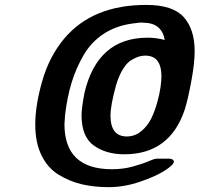

<svg xmlns="http://www.w3.org/2000/svg" viewBox="-20 -753 815 784"><path d="M124 -244.1Q124 -323.2 152.6 -422.6Q181.2 -522 241.2 -594.2Q357.4 -733.4 578.1 -732.9Q686 -732.9 730.5 -682.9Q774.9 -632.8 774.9 -543.9Q774.9 -495.1 761 -420.2Q747.1 -345.2 733.9 -304.2Q672.9 -123 487.8 -123Q412.6 -123 362.8 -158.9Q313 -194.8 313 -282.2Q313 -312 325.2 -375Q378.4 -598.1 581.1 -599.1H583Q618.2 -599.1 652.8 -589.8Q640.6 -659.7 565.9 -660.2Q564 -660.2 562 -660.6Q560.1 -661.1 559.1 -661.1Q552.2 -661.1 522.9 -657.2Q454.1 -648.4 402.6 -614.3Q351.1 -580.1 320.6 -526.6Q290 -473.1 272.5 -416Q254.9 -358.9 246.1 -287.1Q246.1 -280.3 244.6 -267.1Q243.2 -253.9 243.2 -246.1Q243.2 -62 437 -62Q482.9 -62 522.5 -73Q562 -84 586.4 -94.5Q610.8 -105 619.1 -105H672.9Q689.9 -103 689.9 -92.8Q689.9 -80.6 653.6 -56.9Q617.2 -33.2 552 -11Q486.8 11.2 424.8 11.2Q363.8 11.2 314 -0.5Q264.2 -12.2 219.5 -39.6Q174.8 -66.9 149.4 -118.9Q124 -170.9 124 -244.1ZM431.2 -280.8Q431.2 -195.8 498 -195.8Q530.3 -195.8 556.2 -216.8Q582 -237.8 596.9 -267.8Q611.8 -297.9 621.8 -334Q631.8 -370.1 635.5 -397Q639.2 -423.8 639.2 -440.9Q639.2 -525.9 573.2 -525.9Q561 -525.9 548.6 -522.5Q536.1 -519 517.6 -508.5Q499 -498 482.4 -471.4Q465.8 -444.8 454.1 -405.8Q431.2 -322.8 431.2 -280.8Z"/></svg>

Font: CMU Sans Serif
Style: BoldOblique
Weight: 700
Italic angle: -12°
Version: Version 0.7.0